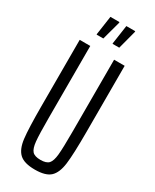

<svg xmlns="http://www.w3.org/2000/svg" viewBox="-223 -926 798 991"><g transform="rotate(30 175.5 -431.0)"><path d="M42 -293V-688H105V-257Q105 -161 109 -121Q113 -81 127 -65.5Q141 -50 176 -50Q211 -50 225 -65.5Q239 -81 243 -121Q247 -161 247 -257V-688H310V-293Q310 -161 302.5 -102.5Q295 -44 267.5 -18Q240 8 176 8Q112 8 84 -18Q56 -44 49 -102Q42 -160 42 -293ZM104 -755V-760L120 -870H174V-865L144 -755ZM199 -755V-760L215 -870H268V-865L239 -755Z"/></g></svg>

Font: Saira Ultra Condensed
Style: Regular
Weight: 400
Width: 1
Designer: Hector Gatti with collaboration of the Omnibus-Type team
Foundry: Omnibus-Type
Version: Version 1.001; ttfautohint (v1.8)